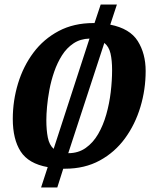

<svg xmlns="http://www.w3.org/2000/svg" viewBox="-20 -729 670 841"><path d="M160 92 189 3Q105 -12 70.5 -65.5Q36 -119 36 -208Q36 -288 59 -363.5Q82 -439 126.5 -498.5Q171 -558 237 -593Q303 -628 389 -628H394L421 -709H492L463 -621Q549 -604 583.5 -549Q618 -494 618 -418Q618 -337 595 -260.5Q572 -184 527.5 -123Q483 -62 417 -26Q351 10 265 10H257L231 92ZM215 -77 372 -560Q332 -559 302 -539Q272 -519 251.5 -486.5Q231 -454 217.5 -415Q204 -376 196.5 -336Q189 -296 186 -261.5Q183 -227 183 -203Q183 -159 189.5 -126.5Q196 -94 215 -77ZM279 -58Q323 -58 355.5 -81Q388 -104 410 -142Q432 -180 445.5 -227.5Q459 -275 465 -325.5Q471 -376 471 -422Q471 -465 464 -495Q457 -525 437 -541Z"/></svg>

Font: Manuale
Style: Italic
Weight: 400
Italic angle: -11°
Designer: Eduardo Tunni / Pablo Cosgaya
Foundry: Eduardo Tunni / Pablo Cosgaya
Version: Version 1.002